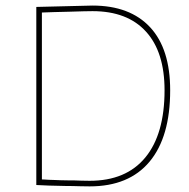

<svg xmlns="http://www.w3.org/2000/svg" viewBox="-20 -662 677 687"><path d="M311 -642.1Q445.3 -642.1 517.6 -564Q588.9 -486.8 588.9 -338.9Q588.9 -171.9 515.1 -83.5Q441.4 4.9 300.8 4.9Q283.7 4.9 267.1 4.4Q258.3 3.9 240 3.7Q221.7 3.4 212.4 3.4Q173.3 2.4 154.3 2Q150.9 2 109.9 0V-637.2ZM300.8 -15.1Q431.2 -15.1 500 -98.6Q568.8 -182.1 568.8 -338.9Q568.8 -476.1 502.4 -548.8Q436 -622.1 311 -622.1Q294.9 -622.1 279.3 -621.6Q255.9 -621.1 228 -620.1L172.4 -618.7Q144.5 -618.2 129.9 -617.2V-20Q133.3 -20 140.9 -19.5Q148.4 -19 156.2 -18.6Q164.1 -18.1 171.4 -18.1Q179.7 -17.6 197 -17.1Q214.4 -16.6 223.1 -16.6Q231.4 -16.6 247.3 -16.4Q263.2 -16.1 270.5 -15.6Q284.7 -15.1 300.8 -15.1Z"/></svg>

Font: Datalegreya
Style: Dot
Weight: 700
Designer: Figs Lab
Foundry: Figs Lab
Version: Version 1.002;PS 001.002;hotconv 1.0.70;makeotf.lib2.5.58329